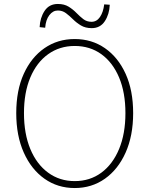

<svg xmlns="http://www.w3.org/2000/svg" viewBox="-20 -936 754 969"><path d="M357 13Q271 13 204.5 -34Q138 -81 100 -166Q62 -251 62 -365Q62 -480 100 -563.5Q138 -647 204.5 -693Q271 -739 357 -739Q443 -739 509.5 -693Q576 -647 614 -563.5Q652 -480 652 -365Q652 -251 614 -166Q576 -81 509.5 -34Q443 13 357 13ZM357 -22Q434 -22 491.5 -64.5Q549 -107 581 -184Q613 -261 613 -365Q613 -469 581 -545Q549 -621 491.5 -662.5Q434 -704 357 -704Q281 -704 223 -662.5Q165 -621 133 -545Q101 -469 101 -365Q101 -261 133 -184Q165 -107 223 -64.5Q281 -22 357 -22ZM443 -794Q411 -794 388.5 -807.5Q366 -821 348.5 -838.5Q331 -856 313 -869.5Q295 -883 272 -883Q247 -883 229 -859.5Q211 -836 208 -796L180 -799Q182 -846 205 -881Q228 -916 272 -916Q304 -916 326 -902.5Q348 -889 365.5 -871Q383 -853 400.5 -839.5Q418 -826 442 -826Q468 -826 484.5 -850Q501 -874 506 -914L534 -912Q532 -864 509 -829Q486 -794 443 -794Z"/></svg>

Font: Noto Sans JP
Style: Regular
Weight: 100
Designer: Ryoko NISHIZUKA 西塚涼子 (kana, bopomofo & ideographs); Paul D. Hunt (Latin, Greek & Cyrillic); Sandoll Communications 산돌커뮤니
Foundry: Adobe
Version: Version 2.004;hotconv 1.0.118;makeotfexe 2.5.65603